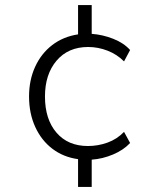

<svg xmlns="http://www.w3.org/2000/svg" viewBox="-20 -625 640 760"><path d="M289 115V5Q231 -3 187.5 -36Q144 -69 119.5 -122.5Q95 -176 95 -243Q95 -308 119 -360.5Q143 -413 186.5 -446.5Q230 -480 289 -489V-605H343V-491Q386 -488 428 -471.5Q470 -455 495 -427L471 -382Q443 -410 405.5 -424.5Q368 -439 329 -439Q250 -439 204 -385Q158 -331 158 -243Q158 -153 203.5 -100Q249 -47 328 -47Q368 -47 405.5 -60.5Q443 -74 471 -103L495 -59Q469 -31 427.5 -13.5Q386 4 343 7V115Z"/></svg>

Font: Mulish Light
Style: Regular
Weight: 300
Designer: Vernon Adams
Foundry: Vernon Adams
Version: Version 3.603; ttfautohint (v1.8.3)